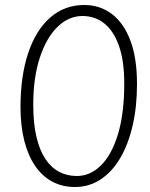

<svg xmlns="http://www.w3.org/2000/svg" viewBox="-20 -735 602 768"><path d="M62 -307Q62 -430 92.5 -522Q123 -614 180.5 -664.5Q238 -715 317 -715Q380 -715 427.5 -679Q475 -643 501.5 -573Q528 -503 528 -399Q528 -308 510.5 -232.5Q493 -157 460.5 -102Q428 -47 382 -17Q336 13 280 13Q229 13 189 -8.5Q149 -30 120.5 -71.5Q92 -113 77 -172.5Q62 -232 62 -307ZM310 -671Q255 -671 210.5 -628Q166 -585 139.5 -505Q113 -425 113 -316Q113 -242 125.5 -188.5Q138 -135 161 -100Q184 -65 216 -48Q248 -31 287 -31Q341 -31 384 -73.5Q427 -116 452 -198.5Q477 -281 477 -401Q477 -491 456 -551Q435 -611 397.5 -641Q360 -671 310 -671Z"/></svg>

Font: Literata ExtraLight
Style: Italic
Weight: 250
Italic angle: -2°
Designer: Latin by Veronika Burian and Jose Scaglione. Greek by Irene Vlachou. Cyrillic by Vera Evstafieva
Foundry: TypeTogether
Version: Version 3.002